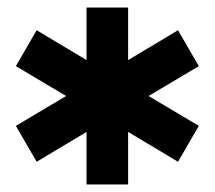

<svg xmlns="http://www.w3.org/2000/svg" viewBox="-20 -720 568 508"><path d="M319 -232H209V-371L77 -292L22 -387L155 -466L22 -545L77 -640L209 -561V-700H319V-561L451 -640L506 -545L373 -466L506 -387L451 -292L319 -371Z"/></svg>

Font: Tektur SemiBold
Style: Regular
Weight: 600
Designer: Adam Jagosz
Foundry: Adam Jagosz
Version: Version 1.005;gftools[0.9.30]